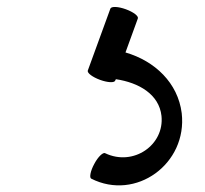

<svg xmlns="http://www.w3.org/2000/svg" viewBox="-20 -34 599 560"><path d="M302 -9 236 172C234 179 250 191 272 199C294 207 314 208 316 201L318 197C385 207 444 241 451 304C460 389 369 452 287 413C281 409 266 423 255 444C244 464 240 484 246 487C376 553 527 444 510 296C499 208 432 144 346 119L382 20C385 13 369 1 347 -7C325 -15 305 -16 302 -9Z"/></svg>

Font: Nupuram Expanded Light
Style: Regular
Weight: 300
Width: 7
Designer: Santhosh Thottingal (santhosh.thottingal@gmail.com)
Foundry: SMC
Version: Version 1.000